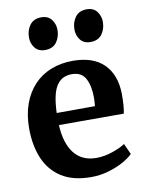

<svg xmlns="http://www.w3.org/2000/svg" viewBox="-90 -871 720 946"><g transform="rotate(-10 270.0 -398.0)"><path d="M290 11Q199 11 141.2 -26Q83.5 -63 56.2 -128.2Q29 -193.5 29 -278Q29 -346 48.5 -400Q68 -454 103.5 -491.8Q139 -529.5 188.5 -549.2Q238 -569 298 -569Q399.5 -569 453 -516.2Q506.5 -463.5 508.5 -368Q508.5 -335.5 506.8 -311.2Q505 -287 501 -269H176.5Q178.5 -224.5 189.2 -189Q200 -153.5 219.2 -128.5Q238.5 -103.5 266.2 -90.5Q294 -77.5 330.5 -77.5Q371 -77.5 412.2 -91.8Q453.5 -106 476 -121.5L500.5 -67.5Q484.5 -50.5 452 -32.2Q419.5 -14 377.2 -1.5Q335 11 290 11ZM176 -329.5 367.5 -330Q368.5 -340 369.2 -351Q370 -362 370 -372.5Q370 -432 350.2 -468.5Q330.5 -505 282 -505Q260 -505 241.5 -497Q223 -489 208.8 -469.8Q194.5 -450.5 186.2 -416.2Q178 -382 176 -329.5ZM174 -645Q140.5 -645 123.2 -667.5Q106 -690 106 -719.5Q106 -755 125.2 -781Q144.5 -807 182.5 -807H183.5Q216.5 -807 233.8 -784.2Q251 -761.5 251 -732.5Q251 -697 232 -671Q213 -645 175 -645ZM401 -645Q367.5 -645 350.5 -667.5Q333.5 -690 333.5 -719.5Q333.5 -755 352.5 -781Q371.5 -807 409.5 -807H410.5Q444 -807 461 -784.2Q478 -761.5 478 -732.5Q478 -697 459 -671Q440 -645 402 -645Z"/></g></svg>

Font: Merriweather 20pt
Style: Bold
Weight: 700
Version: Version 2.100